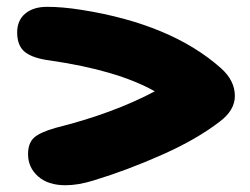

<svg xmlns="http://www.w3.org/2000/svg" viewBox="-20 -653 740 568"><path d="M173.8 -105Q122.1 -105 92.5 -131.3Q63 -157.7 63 -196.8Q63 -229.5 80.6 -245.6Q98.1 -261.7 145 -274.9Q313.5 -316.9 438 -382.8Q327.1 -445.3 127.9 -474.1Q77.6 -480.5 54.2 -498.8Q30.8 -517.1 30.8 -557.1Q30.8 -592.8 54.7 -612.8Q78.6 -632.8 119.1 -632.8Q164.6 -632.8 220.2 -624Q486.8 -582 633.8 -451.2Q674.8 -414.6 674.8 -369.1Q674.8 -327.1 630.9 -293.9Q563 -241.2 459.7 -195.3Q356.4 -149.4 256.8 -119.1Q211.4 -105 173.8 -105Z"/></svg>

Font: Shantell Sans Irregular Bouncy
Style: Regular
Weight: 800
Designer: Stephen Nixon, Anya Danilova, Shantell Martin
Foundry: Arrow Type
Version: Version 1.006;[9816181b4]